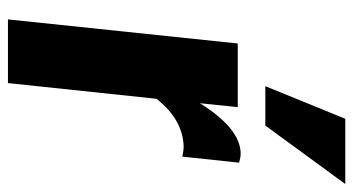

<svg xmlns="http://www.w3.org/2000/svg" viewBox="-223 -666 889 483"><g transform="rotate(90 221.5 -424.5)"><path d="M196.8 -647.5 278.8 -848.6H442.9L295.9 -647.5ZM28.8 0 89.4 -578.1H249.5L239.7 -482.9Q303.7 -585.4 366.7 -585.4Q376 -585.4 389.2 -581.5L374 -438.5Q357.9 -442.4 345.7 -441.9Q279.3 -438.5 228.5 -373.5L189 0Z"/></g></svg>

Font: Oswald
Style: Bold
Weight: 700
Designer: Vernon Adams
Foundry: Vernon Adams
Version: 3.0; ttfautohint (v0.94.23-7a4d-dirty) -l 8 -r 50 -G 200 -x 